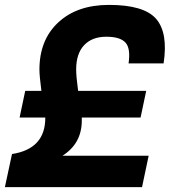

<svg xmlns="http://www.w3.org/2000/svg" viewBox="-31 -764 693 784"><path d="M414 -744Q557 -744 606.5 -687Q656 -630 637 -505H494Q503 -567 481 -590.5Q459 -614 403 -614Q345 -614 312.5 -579.5Q280 -545 280 -480Q280 -452 288 -393H566L543 -284H303V-272Q303 -178 224 -128H576L549 0H-11L18 -135Q154 -156 154 -283V-284H49L72 -393H138Q130 -455 130 -480Q130 -601 207 -672.5Q284 -744 414 -744Z"/></svg>

Font: Nacelle Bold
Style: Italic
Weight: 700
Italic angle: -12°
Designer: Sora Sagano
Foundry: Sora Sagano
Version: Version 1.000;FEAKit 1.0